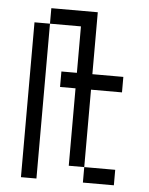

<svg xmlns="http://www.w3.org/2000/svg" viewBox="-51 -730 601 772"><g transform="rotate(5 250.0 -344.0)"><path d="M437.5 0V-62.5H312.5V0ZM437.5 -375V-437.5H312.5Q312.5 -437.5 312.5 -687.5H125V-625H62.5Q62.5 -625 62.5 0H125Q125 0 125 -625H250V-437.5H187.5V-375H250V-62.5H312.5V-375Z"/></g></svg>

Font: Unifont
Style: Regular
Weight: 500
Version: Version 15.1.04